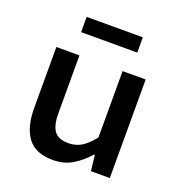

<svg xmlns="http://www.w3.org/2000/svg" viewBox="-125 -780 849 899"><g transform="rotate(20 300.0 -330.0)"><path d="M234 12Q148 12 109 -40Q70 -92 70 -187V-491H185V-202Q185 -143 205.5 -115Q226 -87 277 -87Q311 -87 339.5 -103.5Q368 -120 400 -160V-491H515V0H421L412 -78H408Q373 -38 331 -13Q289 12 234 12ZM155 -596V-672H435V-596Z"/></g></svg>

Font: Source Code Pro SemiBold
Style: Regular
Weight: 600
Monospace: yes
Designer: Paul D. Hunt, Teo Tuominen
Foundry: Adobe Systems Incorporated
Version: Version 1.018;hotconv 1.0.116;makeotfexe 2.5.65601